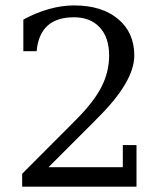

<svg xmlns="http://www.w3.org/2000/svg" viewBox="-20 -699 622 719"><path d="M117.2 -507.3H67.4V-625.5Q114.3 -651.4 162.8 -665Q211.4 -678.7 257.3 -678.7Q361.3 -678.7 422.1 -627.9Q482.9 -577.1 482.9 -491.2Q482.9 -393.1 345.7 -257.3Q335.9 -247.1 330.1 -241.2L161.6 -72.8H439.9V-155.8H491.2V0H63V-48.3L264.2 -250Q331.5 -317.4 360.1 -373.8Q388.7 -430.2 388.7 -491.2Q388.7 -558.6 353.5 -596.4Q318.4 -634.3 257.3 -634.3Q192.9 -634.3 158 -602.8Q123 -571.3 117.2 -507.3Z"/></svg>

Font: KhunPaOh
Style: Regular
Weight: 400
Designer: Khon Soe Zaw Thu
Version: Version 1.00 July 11, 2016, initial release